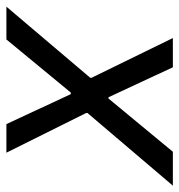

<svg xmlns="http://www.w3.org/2000/svg" viewBox="-28 -558 558 597"><g transform="rotate(-90 250.5 -259.0)"><path d="M340.3 0 247.1 -200.2H243.2L198.2 -265.6V-269.5L74.7 -517.6H163.6L256.8 -317.4H261.7L307.6 -256.8V-252.9L431.2 0ZM-27.8 0 198.2 -265.6V-269.5L256.8 -317.4H261.7L426.8 -517.6H528.8L307.6 -256.8V-252.9L247.1 -200.2H243.2L77.6 0Z"/></g></svg>

Font: Reddit Sans
Style: Italic
Weight: 400
Italic angle: -11.25°
Designer: Stephen Hutchings
Version: Version 1.013